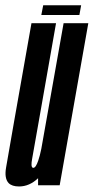

<svg xmlns="http://www.w3.org/2000/svg" viewBox="-47 -686 347 711"><path d="M94 0V-26Q62 4.5 23.5 4.5Q-2.5 4.5 -15 -8Q-31.5 -25.5 -24.5 -65.5Q-12 -136 4.5 -232L69.5 -600H160.5L95.5 -230.5Q78 -131.5 72 -98Q66.5 -68.5 74 -65Q75 -64.5 76.5 -64.5Q85.5 -64.5 94.5 -91Q101 -110 106 -135L188.5 -600H280L174 0ZM106 -630.5 113 -666.5H253.5L247 -630.5Z"/></svg>

Font: Anybody UltraCondensed Medium
Style: Italic
Weight: 500
Width: 1
Italic angle: -10°
Designer: Tyler Finck
Foundry: Etcetera Type Company
Version: Version 1.010; ttfautohint (v1.8.3) -l 8 -r 50 -G 200 -x 14 